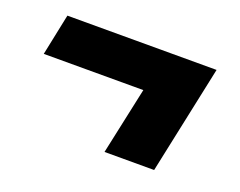

<svg xmlns="http://www.w3.org/2000/svg" viewBox="-68 -472 736 589"><g transform="rotate(20 300.0 -177.0)"><path d="M314 0 361 -219H36L64 -354H551L476 0Z"/></g></svg>

Font: Red Hat Mono
Style: Italic
Weight: 300
Italic angle: -12°
Monospace: yes
Designer: Pentagram, MCKL
Foundry: Pentagram, MCKL
Version: Version 1.023